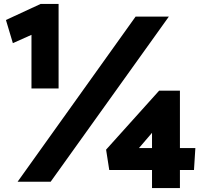

<svg xmlns="http://www.w3.org/2000/svg" viewBox="-20 -784 1027 970"><path d="M10 -683 45 -566 139 -608V-337H276V-764H185ZM833 -700H665L69 134H236ZM889 -36V-326H784L516 -28L532 75H748V166H889V75H960L967 -36ZM748 -113V-36H682Z"/></svg>

Font: Catamaran
Style: Regular
Weight: 900
Designer: Pria Ravichandran
Version: Version 1.001;PS 001.000;hotconv 1.0.70;makeotf.lib2.5.58329